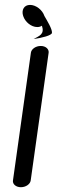

<svg xmlns="http://www.w3.org/2000/svg" viewBox="-20 -782 271 802"><path d="M183.2 -562C184.9 -577 171 -590 150.1 -590C129.2 -590 111.2 -577 109.1 -562C108.9 -561.8 34.1 -28 34.1 -28C32 -13.2 46.3 0 67.2 0C88.1 0 106.1 -13 108.2 -28ZM76.8 -715.2C84.9 -690.2 110.6 -669 135.6 -669C143.3 -669 149.9 -671 155.1 -674.6C167.1 -638.5 144.4 -632.5 120.6 -619C154.1 -623.6 197 -634 197.1 -645.2C198 -661.5 177.2 -694.8 165.5 -715.2C157.4 -740.2 130.5 -761.5 105.5 -761.5C80.5 -761.5 68.6 -740.2 76.8 -715.2Z"/></svg>

Font: Hi.
Style: Regular
Weight: 400
Designer: Mew Too, Robert Jablonski
Foundry: Cannot Into Space Fonts
Version: Version 1.996